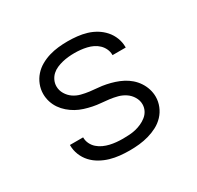

<svg xmlns="http://www.w3.org/2000/svg" viewBox="-121 -669 842 819"><g transform="rotate(-30 300.0 -260.0)"><path d="M299 8Q275 8 251 5.5Q227 3 204.5 -3.5Q182 -10 160.5 -22Q139 -34 123 -51.5Q107 -69 98 -91.5Q89 -114 89 -138V-140H154V-139Q154 -123 161 -108.5Q168 -94 180 -83.5Q192 -73 206.5 -66.5Q221 -60 236 -56.5Q251 -53 267 -51.5Q283 -50 299 -50Q314 -50 330 -51Q346 -52 361 -55.5Q376 -59 390.5 -65.5Q405 -72 417.5 -82Q430 -92 437 -106Q444 -120 444 -136Q444 -155 433.5 -172.5Q423 -190 406.5 -201Q390 -212 371 -217Q352 -222 332.5 -224.5Q313 -227 293.5 -228.5Q274 -230 254.5 -234Q235 -238 216 -244Q197 -250 180 -259.5Q163 -269 148 -282Q133 -295 122 -311Q111 -327 105 -346Q99 -365 99 -385Q99 -408 107.5 -430Q116 -452 131.5 -469.5Q147 -487 167.5 -498.5Q188 -510 210 -516.5Q232 -523 255 -525.5Q278 -528 301 -528Q324 -528 347.5 -525.5Q371 -523 393 -516.5Q415 -510 435 -498Q455 -486 470.5 -468.5Q486 -451 494.5 -429Q503 -407 503 -384V-381H438V-383Q438 -398 431.5 -412Q425 -426 414 -436.5Q403 -447 389.5 -453.5Q376 -460 361 -463.5Q346 -467 331 -468.5Q316 -470 301 -470Q286 -470 271 -468.5Q256 -467 241.5 -463.5Q227 -460 213 -454Q199 -448 188 -438Q177 -428 170.5 -414Q164 -400 164 -385Q164 -365 174.5 -347.5Q185 -330 201 -319Q217 -308 236.5 -303Q256 -298 275.5 -295.5Q295 -293 314.5 -291.5Q334 -290 353.5 -286Q373 -282 391.5 -276Q410 -270 427.5 -261Q445 -252 460 -239Q475 -226 486 -209.5Q497 -193 503 -174Q509 -155 509 -135Q509 -112 500 -89.5Q491 -67 474.5 -49.5Q458 -32 437 -21Q416 -10 393 -3.5Q370 3 346.5 5.5Q323 8 299 8Z"/></g></svg>

Font: Iosevka Aile Light
Style: Regular
Weight: 300
Designer: Belleve Invis
Foundry: Belleve Invis
Version: Version 27.3.5; ttfautohint (v1.8.4)